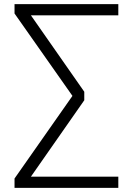

<svg xmlns="http://www.w3.org/2000/svg" viewBox="-20 -725 640 925"><path d="M50 180V135L329 -263L50 -660V-705H550V-651H129L386 -283V-242L129 126H550V180Z"/></svg>

Font: Nunito Sans Light
Style: Regular
Weight: 300
Designer: Vernon Adams
Foundry: Vernon Adams
Version: Version 3.101; ttfautohint (v1.8.4.7-5d5b);gftools[0.9.27]